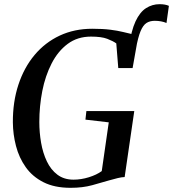

<svg xmlns="http://www.w3.org/2000/svg" viewBox="-20 -889 828 918"><path d="M612 -609 596.5 -665.5Q607.5 -743 628.2 -787.2Q649 -831.5 678.5 -850.2Q708 -869 743 -869Q756.5 -869 767.8 -867Q779 -865 787.5 -861L776 -779Q765 -784 750.2 -786.8Q735.5 -789.5 720 -789.5Q696.5 -789.5 680.2 -779Q664 -768.5 652 -739.8Q640 -711 630 -656ZM317.5 9Q240.5 9 187.8 -17.8Q135 -44.5 103 -89.8Q71 -135 56.5 -190.8Q42 -246.5 41.5 -304Q41 -402 68 -484Q95 -566 145.2 -626Q195.5 -686 265.5 -718.8Q335.5 -751.5 421 -751.5Q471.5 -751.5 507 -747Q542.5 -742.5 567.8 -736.2Q593 -730 613 -725.5Q620 -724 626.8 -722.8Q633.5 -721.5 642 -721L614 -563.5H545.5L536 -681.5Q520 -693 492.5 -703.5Q465 -714 415 -714Q350.5 -714 303.8 -679.2Q257 -644.5 226.8 -585.5Q196.5 -526.5 182.2 -453.8Q168 -381 168 -305.5Q168 -255.5 176.5 -206.5Q185 -157.5 204 -117.5Q223 -77.5 254.5 -53.8Q286 -30 331.5 -30Q367.5 -30 404.8 -41.5Q442 -53 466.5 -71L500 -304L388.5 -317L393 -358H622L576 -42.5Q561 -42 542.8 -37.5Q524.5 -33 501.5 -26.5Q466 -16 420.8 -3.5Q375.5 9 317.5 9Z"/></svg>

Font: Merriweather 96pt Medium
Style: Italic
Weight: 500
Italic angle: -7.8°
Version: Version 2.101